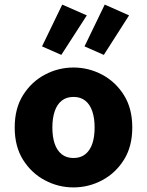

<svg xmlns="http://www.w3.org/2000/svg" viewBox="-20 -804 640 836"><path d="M300 12Q234 12 175.5 -19Q117 -50 80.5 -108Q44 -166 44 -249Q44 -332 80.5 -390Q117 -448 175.5 -479Q234 -510 300 -510Q366 -510 424.5 -479Q483 -448 519.5 -390Q556 -332 556 -249Q556 -166 519.5 -108Q483 -50 424.5 -19Q366 12 300 12ZM300 -116Q331 -116 351.5 -132.5Q372 -149 382 -178.5Q392 -208 392 -249Q392 -289 382 -319Q372 -349 351.5 -365.5Q331 -382 300 -382Q269 -382 248.5 -365.5Q228 -349 218 -319Q208 -289 208 -249Q208 -208 218 -178.5Q228 -149 248.5 -132.5Q269 -116 300 -116ZM247 -565 163 -602 251 -784 358 -737ZM432 -565 348 -602 436 -784 542 -737Z"/></svg>

Font: Source Code Pro ExtraLight ExtraBold
Style: Regular
Weight: 800
Monospace: yes
Version: Version 1.018;hotconv 1.0.116;makeotfexe 2.5.65601